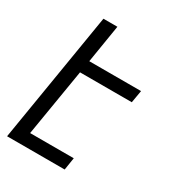

<svg xmlns="http://www.w3.org/2000/svg" viewBox="-178 -838 855 941"><g transform="rotate(30 250.0 -367.5)"><path d="M8 0 129 -735H208L173 -520H466L454 -450H161L98 -70H345L334 0Z"/></g></svg>

Font: Iosevka Term Curly Oblique
Style: Regular
Weight: 400
Italic angle: -9°
Designer: Belleve Invis
Foundry: Belleve Invis
Version: Version 32.3.0